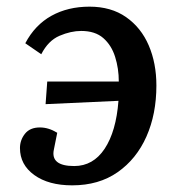

<svg xmlns="http://www.w3.org/2000/svg" viewBox="-20 -543 536 577"><path d="M142 -94Q131 -44 203 -44Q260 -44 294.5 -96Q329 -148 336 -240L117 -230L122 -298H337Q337 -337 326 -372Q315 -407 290.5 -428.5Q266 -450 224 -450Q193 -450 159 -435.5Q125 -421 104 -380L56 -413Q85 -468 134.5 -495.5Q184 -523 249 -523Q314 -523 359 -491.5Q404 -460 427 -406.5Q450 -353 450 -286Q450 -200 420 -132.5Q390 -65 333.5 -25.5Q277 14 197 14Q126 14 83 -17Q40 -48 40 -98Q40 -122 55 -141Q70 -160 100 -160Q126 -160 152 -144Z"/></svg>

Font: Literata 12pt Medium
Style: Italic
Weight: 500
Italic angle: -2°
Designer: Latin by Veronika Burian and Jose Scaglione. Greek by Irene Vlachou. Cyrillic by Vera Evstafieva
Foundry: TypeTogether
Version: Version 3.002